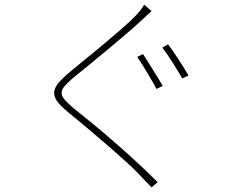

<svg xmlns="http://www.w3.org/2000/svg" viewBox="-20 -767 996 827"><path d="M596 -534Q605 -521 616 -503Q627 -485 639 -466Q651 -447 662 -429Q673 -411 681 -397L654 -384Q647 -398 636 -416.5Q625 -435 614 -454Q603 -473 591.5 -491Q580 -509 571 -522ZM704 -576Q713 -564 724.5 -547.5Q736 -531 748 -512.5Q760 -494 771.5 -475.5Q783 -457 792 -442L765 -429Q748 -459 723.5 -497.5Q699 -536 679 -562ZM633 -719Q629 -716 622.5 -710Q616 -704 609 -697.5Q602 -691 596 -685Q590 -679 586 -676Q560 -652 522 -619.5Q484 -587 442.5 -552.5Q401 -518 361.5 -485.5Q322 -453 293 -430Q269 -409 257 -394.5Q245 -380 245.5 -366Q246 -352 259 -337Q272 -322 298 -300Q336 -270 384.5 -230Q433 -190 482.5 -146.5Q532 -103 578.5 -60Q625 -17 659 18L633 40Q623 29 609 15.5Q595 2 585 -10Q566 -31 527 -66.5Q488 -102 442.5 -141.5Q397 -181 351 -219.5Q305 -258 272 -285Q240 -311 226 -331Q212 -351 213.5 -370Q215 -389 231 -408.5Q247 -428 275 -452Q301 -474 340.5 -506Q380 -538 422 -573Q464 -608 503 -642Q542 -676 566 -701Q574 -709 585 -723Q596 -737 601 -747Z"/></svg>

Font: Kinto Sans Thin
Style: Regular
Weight: 100
Designer: Authors: Ryoko NISHIZUKA  (kana & ideographs); Paul D. Hunt (Latin, Greek & Cyrillic); Wenlong ZHANG  (bopomofo); Sandol
Foundry: Adobe Systems Incorporated, ookami Inc.
Version: Version 0.001